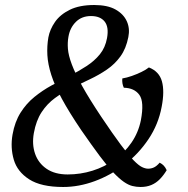

<svg xmlns="http://www.w3.org/2000/svg" viewBox="-20 -737 749 766"><path d="M356 -717Q409 -717 441 -699Q473 -681 486 -652Q499 -623 492 -589Q483 -543 460.5 -512Q438 -481 406.5 -459.5Q375 -438 339 -421Q303 -404 267 -386.5Q231 -369 199.5 -346Q168 -323 146 -289.5Q124 -256 115 -206Q107 -161 120 -123.5Q133 -86 166 -63.5Q199 -41 250 -41Q301 -41 349 -56Q397 -71 437 -99.5Q477 -128 504.5 -168Q532 -208 542 -257Q556 -331 536 -358.5Q516 -386 474 -387Q466 -404 468 -424Q486 -427 506 -434Q526 -441 544.5 -450Q563 -459 574 -468Q615 -452 626 -412.5Q637 -373 625 -311Q612 -241 572.5 -182Q533 -123 477.5 -80.5Q422 -38 358.5 -14.5Q295 9 232 9Q144 9 96.5 -21.5Q49 -52 35 -100Q21 -148 30 -200Q39 -251 62 -287.5Q85 -324 117 -350Q149 -376 185.5 -396Q222 -416 258 -434.5Q294 -453 325.5 -473.5Q357 -494 378.5 -520.5Q400 -547 407 -585Q415 -629 397.5 -651Q380 -673 343 -673Q306 -673 282.5 -649.5Q259 -626 253 -590Q249 -568 251 -542Q253 -516 266.5 -480Q280 -444 308 -393.5Q336 -343 384 -271Q431 -201 462 -159.5Q493 -118 513 -97.5Q533 -77 546.5 -70.5Q560 -64 571 -64Q583 -64 594 -69Q605 -74 617 -88Q627 -83 633.5 -76Q640 -69 645 -58Q633 -38 618 -22.5Q603 -7 584 1Q565 9 541 9Q524 9 508 5Q492 1 474 -11.5Q456 -24 432.5 -48.5Q409 -73 378 -114.5Q347 -156 304 -218Q256 -289 227 -342.5Q198 -396 184.5 -438.5Q171 -481 169 -517Q167 -553 173 -588Q179 -620 199.5 -649.5Q220 -679 258.5 -698Q297 -717 356 -717Z"/></svg>

Font: Vollkorn
Style: Italic
Weight: 400
Italic angle: -11°
Designer: Friedrich Althausen
Foundry: Friedrich Althausen
Version: Version 5.001